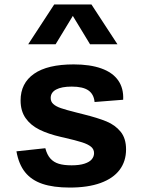

<svg xmlns="http://www.w3.org/2000/svg" viewBox="-20 -838 660 870"><path d="M538.1 -386 408.6 -375.8Q405.2 -411.2 380.5 -428.4Q355.8 -445.6 305.1 -445.6Q258.9 -445.6 234.3 -432.3Q209.7 -419 209.7 -394Q209.7 -377.3 221.5 -366.6Q233.2 -355.9 255.7 -348.1Q278.1 -340.3 324.6 -328.6Q342.5 -324.2 355.5 -320.8Q423.7 -303.9 462.8 -287.6Q502 -271.3 526.6 -241.2Q551.2 -211 551.2 -161Q551.2 -107.2 522 -68.3Q492.7 -29.5 435.5 -8.8Q378.3 11.9 296.4 11.9Q221.8 11.9 172.2 -4.9Q122.5 -21.7 93.7 -57.7Q64.8 -93.7 54.5 -152.3L185.4 -166.4Q193.1 -136.7 208.2 -119.8Q223.2 -103 246.1 -96Q268.9 -88.9 304.6 -88.9Q340 -88.9 362.8 -96.4Q385.6 -103.8 395.9 -116.2Q406.2 -128.7 406.2 -144.1Q406.2 -161.9 392.2 -173.3Q378.2 -184.7 351.8 -193.1Q325.4 -201.6 269.5 -214.6L256.8 -217.4Q198.2 -230.8 158.2 -250.8Q118.2 -270.8 95.8 -303.1Q73.3 -335.4 73.3 -382.9Q73.3 -461 134.2 -503.6Q195 -546.2 313.9 -546.2Q388 -546.2 439.1 -527.9Q490.2 -509.7 515.5 -473.8Q540.7 -437.8 538.1 -386ZM225.6 -817.7H394.4L512.2 -637.4H388L293.5 -793.1H326.5L232 -637.4H107.8Z"/></svg>

Font: Monaspace Neon Var
Style: Regular
Weight: 400
Designer: Riley Cran and the Lettermatic Team
Version: Version 1.000 (Monaspace Neon Var)